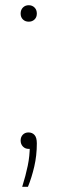

<svg xmlns="http://www.w3.org/2000/svg" viewBox="-20 -565 220 735"><path d="M65 150Q78.5 107 86.2 69.5Q94 32 94 -6L96 5H90Q76.5 5 67.8 -4Q59 -13 59 -27Q59 -40.5 67.2 -49.2Q75.5 -58 89 -58Q103.5 -58 112.2 -48.2Q121 -38.5 121 -16Q121 30.5 111.2 72.5Q101.5 114.5 87 150ZM90 -482Q76.5 -482 67.8 -490.5Q59 -499 59 -513Q59 -527.5 67.8 -536.2Q76.5 -545 90 -545Q103.5 -545 112.2 -536.2Q121 -527.5 121 -513Q121 -499 112.2 -490.5Q103.5 -482 90 -482Z"/></svg>

Font: Encode Sans SC Condensed Thin
Style: Regular
Weight: 100
Width: 3
Designer: Multiple Designers
Foundry: Impallari Type
Version: Version 3.002